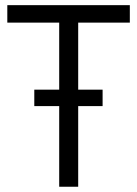

<svg xmlns="http://www.w3.org/2000/svg" viewBox="-20 -710 521 730"><path d="M110.4 -369.1H205.1V-624H7.8V-690.4H473.6V-624H277.3V-369.1H370.1V-306.6H277.3V0H205.1V-306.6H110.4Z"/></svg>

Font: DINish
Style: Regular
Weight: 400
Designer: Bert Driehuis
Foundry: Playbeing
Version: Version 3.008; git-95204e4c-release